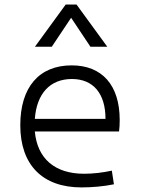

<svg xmlns="http://www.w3.org/2000/svg" viewBox="-20 -815 626 845"><path d="M338.4 9.8C384.8 9.8 436 5.4 481.4 -3.9L472.2 -64C432.6 -55.2 388.7 -50.3 350.1 -50.3C221.2 -50.3 144 -117.2 133.3 -236.3H503.9C505.9 -250 506.8 -268.1 506.8 -287.1C506.8 -440.4 429.2 -527.3 295.4 -527.3C151.9 -527.3 69.3 -431.2 69.3 -263.7C69.3 -89.4 167 9.8 338.4 9.8ZM133.3 -292C141.6 -403.3 200.2 -467.3 296.4 -467.3C390.1 -467.3 444.3 -403.8 444.3 -292ZM133.8 -609.4H208L293 -736.8L377.9 -609.4H452.1L316.9 -794.9H269Z"/></svg>

Font: Cascadia Code Light
Style: Regular
Weight: 300
Monospace: yes
Designer: Aaron Bell
Foundry: Saja Typeworks
Version: Version 2404.023